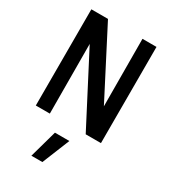

<svg xmlns="http://www.w3.org/2000/svg" viewBox="-234 -811 1068 1210"><g transform="rotate(30 300.0 -206.0)"><path d="M63 0V-700H184L437 -210L435 -700H537V0H426L163 -506L165 0ZM197 288 253 88H358L277 288Z"/></g></svg>

Font: Red Hat Mono Medium
Style: Regular
Weight: 500
Monospace: yes
Designer: Pentagram, MCKL
Foundry: Pentagram, MCKL
Version: Version 1.023; ttfautohint (v1.8.3)